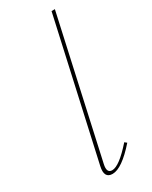

<svg xmlns="http://www.w3.org/2000/svg" viewBox="-189 -754 631 799"><g transform="rotate(-30 126.5 -354.0)"><path d="M98 3Q57 3 69 -51L216 -711H232L86 -51Q77 -11 104 -11Q138 -11 205 -87L215 -79Q143 3 98 3Z"/></g></svg>

Font: EauTestText Thin
Style: Italic
Weight: 250
Italic angle: -12°
Designer: Christian Thalmann (Catharsis Fonts)
Version: Version 0.001;PS 000.001;hotconv 1.0.88;makeotf.lib2.5.64775